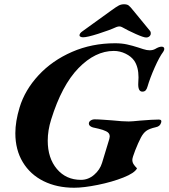

<svg xmlns="http://www.w3.org/2000/svg" viewBox="-20 -867 791 901"><path d="M52 -242Q52 -297 72 -363Q97 -445 161 -514Q225 -583 318 -623.5Q411 -664 520 -664Q551 -664 576 -658.5Q601 -653 629 -644Q635 -642 652 -636.5Q669 -631 682 -631Q697 -631 708 -637Q726 -648 738 -648Q751 -648 751 -637Q751 -632 746 -624Q728 -600 706 -550.5Q684 -501 672 -460Q669 -449 663.5 -443Q658 -437 648 -437Q626 -437 629 -481Q630 -489 630 -504Q630 -552 610 -582Q596 -602 569.5 -615Q543 -628 514 -628Q427 -628 348.5 -547.5Q270 -467 220 -306Q204 -255 204 -207Q204 -125 247 -74Q290 -23 360 -23Q394 -23 421.5 -46.5Q449 -70 459 -103L493 -215Q495 -223 495 -227Q495 -243 478 -251Q464 -258 442.5 -263Q421 -268 416 -269Q397 -275 397 -287Q397 -296 405.5 -301.5Q414 -307 424 -307Q440 -307 467 -305Q494 -303 508 -302Q555 -297 584 -297Q599 -297 637 -301Q697 -306 725 -306Q741 -306 736 -291Q733 -282 727 -277Q721 -272 711 -270Q680 -263 666 -252.5Q652 -242 641 -221Q628 -196 614.5 -161.5Q601 -127 601 -117Q601 -106 606.5 -97Q612 -88 623 -77Q612 -55 559 -34Q506 -13 439.5 0.5Q373 14 328 14Q247 14 184.5 -17Q122 -48 87 -106Q52 -164 52 -242ZM353 -701Q353 -711 368 -721L501 -817Q527 -836 538 -841.5Q549 -847 562 -847Q576 -847 583.5 -841.5Q591 -836 606 -817L684 -722Q689 -716 687 -705Q685 -699 679.5 -695Q674 -691 666 -691Q654 -691 617 -707.5Q580 -724 552 -740Q546 -743 540 -743Q534 -743 526 -740Q493 -725 441 -708.5Q389 -692 370 -692Q363 -692 358 -694.5Q353 -697 353 -701Z"/></svg>

Font: EB Garamond ExtraBold
Style: Italic
Weight: 800
Italic angle: -17.2°
Designer: Georg Duffner and Octavio Pardo
Foundry: Georg Duffner
Version: Version 1.000